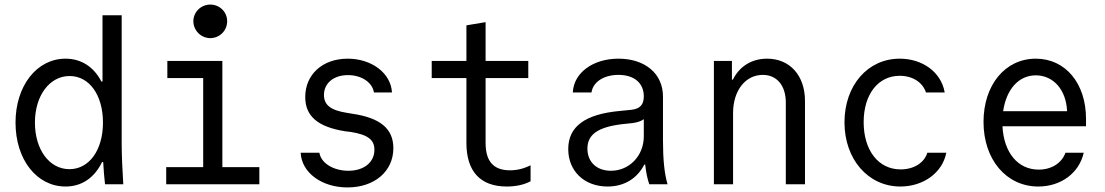

<svg xmlns="http://www.w3.org/2000/svg" viewBox="-20 -807 4840 841"><path d="M440 0H520C516 -63 513 -129 513 -180V-740H429V-450H424C391 -514 336 -550 267 -550C141 -550 48 -431 48 -270C48 -108 141 10 267 10C339 10 394 -29 427 -97H432C434 -65 436 -33 440 0ZM284 -66C196 -66 133 -152 133 -270C133 -388 197 -474 285 -474C371 -474 431 -391 431 -270C431 -150 371 -66 284 -66Z M708 0H1116V-75H954V-540H713V-465H870V-75H708ZM827 -714C827 -673 861 -640 901 -640C942 -640 975 -673 975 -714C975 -755 942 -787 901 -787C861 -787 827 -755 827 -714Z M1297 -138C1301 -51 1389 14 1502 14C1621 14 1703 -57 1703 -158C1703 -243 1646 -291 1522 -309L1498 -313C1429 -324 1399 -347 1399 -391C1399 -443 1442 -478 1504 -478C1564 -478 1611 -446 1618 -402H1697C1692 -487 1608 -550 1503 -550C1393 -550 1317 -481 1317 -382C1317 -298 1372 -251 1492 -232L1517 -229C1591 -217 1620 -195 1620 -151C1620 -96 1574 -59 1506 -59C1440 -59 1386 -93 1379 -138Z M2107 -181V-465H2294V-540H2107V-710L2023 -696V-540H1871V-465H2023V-181C2023 -56 2084 10 2200 10C2240 10 2276 2 2304 -13V-83C2274 -68 2244 -61 2214 -61C2142 -61 2107 -100 2107 -181Z M2800 -385C2800 -348 2783 -330 2745 -326L2695 -321C2543 -307 2469 -253 2469 -154C2469 -57 2540 10 2641 10C2714 10 2771 -25 2802 -86H2806C2810 -51 2816 -22 2824 0H2904C2890 -47 2884 -109 2884 -193V-384C2884 -484 2806 -550 2689 -550C2577 -550 2493 -488 2489 -402H2571C2577 -448 2625 -479 2689 -479C2758 -479 2800 -443 2800 -385ZM2800 -285V-210C2800 -124 2736 -59 2656 -59C2594 -59 2553 -97 2553 -156C2553 -218 2599 -250 2704 -263L2752 -268C2772 -271 2788 -276 2800 -285Z M3107 0H3191V-312C3191 -410 3245 -479 3321 -479C3383 -479 3422 -432 3422 -358V0H3506V-365C3506 -476 3440 -550 3340 -550C3272 -550 3219 -516 3190 -458H3186V-540H3107Z M4042 -138C4028 -93 3982 -65 3925 -65C3827 -65 3763 -149 3763 -272C3763 -392 3825 -475 3921 -475C3977 -475 4021 -447 4036 -402H4118C4103 -490 4022 -550 3921 -550C3781 -550 3679 -433 3679 -271C3679 -110 3782 10 3924 10C4024 10 4108 -50 4125 -138Z M4371 -254H4737V-286C4737 -442 4647 -550 4517 -550C4383 -550 4288 -435 4288 -273C4288 -108 4388 10 4528 10C4627 10 4707 -49 4727 -138H4647C4631 -93 4586 -64 4530 -64C4438 -64 4377 -139 4371 -254ZM4517 -477C4593 -477 4650 -415 4654 -320H4374C4388 -416 4442 -477 4517 -477Z"/></svg>

Font: CommitMono
Style: 400Regular
Weight: 400
Monospace: yes
Designer: Eigil Nikolajsen
Foundry: Eigil Nikolajsen
Version: Version 1.143